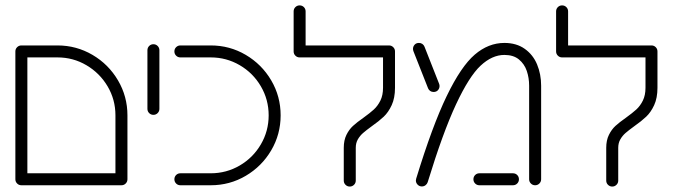

<svg xmlns="http://www.w3.org/2000/svg" viewBox="-20 -687 2495 712"><path d="M37 -496.3H81.5V-22.2H37ZM452.6 -22.2H408.1V-259.3Q408.1 -317.4 379.1 -366.7Q350 -415.9 300.7 -445Q251.5 -474.1 193.3 -474.1H59.3Q50 -474.1 43.5 -480.6Q37 -487 37 -496.3Q37 -505.6 43.5 -512Q50 -518.5 59.3 -518.5H193.3Q263.3 -518.5 323 -483.5Q382.6 -448.5 417.6 -388.9Q452.6 -329.3 452.6 -259.3ZM37 -22.2Q37 -31.5 43.5 -38Q50 -44.4 59.3 -44.4H430.4Q439.6 -44.4 446.1 -38Q452.6 -31.5 452.6 -22.2Q452.6 -13 446.1 -6.5Q439.6 0 430.4 0H59.3Q50 0 43.5 -6.5Q37 -13 37 -22.2Z M526.7 -283.3V-500.7Q526.7 -510 533.1 -516.5Q539.6 -523 548.9 -523Q558.1 -523 564.6 -516.5Q571.1 -510 571.1 -500.7V-283.3Q571.1 -274.1 564.6 -267.6Q558.1 -261.1 548.9 -261.1Q539.6 -261.1 533.1 -267.6Q526.7 -274.1 526.7 -283.3Z M626.7 -22.2Q626.7 -31.5 633.1 -38Q639.6 -44.4 648.9 -44.4H761.5Q819.6 -44.4 869.1 -73.3Q918.5 -102.2 947.4 -151.7Q976.3 -201.1 976.3 -259.3Q976.3 -317.4 947.4 -366.9Q918.5 -416.3 869.1 -445.2Q819.6 -474.1 761.5 -474.1H648.9Q639.6 -474.1 633.1 -480.6Q626.7 -487 626.7 -496.3Q626.7 -505.6 633.1 -512Q639.6 -518.5 648.9 -518.5H761.5Q831.9 -518.5 891.3 -483.5Q950.7 -448.5 985.7 -389.1Q1020.7 -329.6 1020.7 -259.3Q1020.7 -188.9 985.7 -129.4Q950.7 -70 891.3 -35Q831.9 0 761.5 0H648.9Q639.6 0 633.1 -6.5Q626.7 -13 626.7 -22.2Z M1254.8 -17.4V-138.9Q1254.8 -166.7 1264.6 -186.7Q1274.4 -206.7 1288.9 -220Q1303.3 -233.3 1327.8 -250.4Q1351.9 -267.8 1366.3 -280.9Q1380.7 -294.1 1390.6 -313.9Q1400.4 -333.7 1400.4 -361.5V-496.3H1444.8V-361.5Q1444.8 -323.7 1432.6 -297.2Q1420.4 -270.7 1403 -254.3Q1385.6 -237.8 1358.1 -218.5Q1337.8 -203.7 1326.3 -193.7Q1314.8 -183.7 1307 -170.2Q1299.3 -156.7 1299.3 -138.9V-17.4Q1299.3 -8.1 1292.8 -1.7Q1286.3 4.8 1277 4.8Q1267.8 4.8 1261.3 -1.7Q1254.8 -8.1 1254.8 -17.4ZM1091.1 -667Q1100.4 -667 1106.9 -660.6Q1113.3 -654.1 1113.3 -644.8V-496.3H1068.9V-644.8Q1068.9 -654.1 1075.4 -660.6Q1081.9 -667 1091.1 -667ZM1068.9 -496.3Q1068.9 -505.6 1075.4 -512Q1081.9 -518.5 1091.1 -518.5H1422.6Q1431.9 -518.5 1438.3 -512Q1444.8 -505.6 1444.8 -496.3Q1444.8 -487 1438.3 -480.6Q1431.9 -474.1 1422.6 -474.1H1091.1Q1081.9 -474.1 1075.4 -480.6Q1068.9 -487 1068.9 -496.3Z M1522.2 -17.8Q1522.2 -21.1 1523.3 -24.4Q1583.3 -220.7 1636.5 -330.7Q1689.6 -440.7 1740.4 -484.3Q1791.1 -527.8 1850.4 -527.8Q1895.2 -527.8 1925.9 -505.9Q1956.7 -484.1 1971.7 -448Q1986.7 -411.9 1986.7 -369.3V-22.2Q1986.7 -13 1980.2 -6.5Q1973.7 0 1964.4 0Q1955.2 0 1948.7 -6.5Q1942.2 -13 1942.2 -22.2V-369.3Q1942.2 -398.1 1933.5 -423.9Q1924.8 -449.6 1904.4 -466.5Q1884.1 -483.3 1850.4 -483.3Q1804.8 -483.3 1762.2 -443.5Q1719.6 -403.7 1671.1 -300Q1622.6 -196.3 1565.9 -11.1Q1563.7 -4.4 1557.8 0Q1551.9 4.4 1544.4 4.4Q1535.2 4.4 1528.7 -2.2Q1522.2 -8.9 1522.2 -17.8ZM1735.6 -22.2Q1735.6 -31.5 1742 -38Q1748.5 -44.4 1757.8 -44.4H1882.2Q1891.5 -44.4 1898 -38Q1904.4 -31.5 1904.4 -22.2Q1904.4 -13 1898 -6.5Q1891.5 0 1882.2 0H1757.8Q1748.5 0 1742 -6.5Q1735.6 -13 1735.6 -22.2ZM1567.4 -359.6 1513.3 -496.7Q1511.5 -501.5 1511.5 -505.6Q1511.5 -514.4 1517.4 -521.1Q1523.3 -527.8 1533.7 -527.8Q1540.7 -527.8 1546.1 -524.1Q1551.5 -520.4 1554.1 -514.1L1608.1 -377Q1610 -372.2 1610 -368.1Q1610 -359.3 1604.1 -352.6Q1598.1 -345.9 1587.8 -345.9Q1580.7 -345.9 1575.4 -349.6Q1570 -353.3 1567.4 -359.6Z M2228.1 -17.4V-138.9Q2228.1 -166.7 2238 -186.7Q2247.8 -206.7 2262.2 -220Q2276.7 -233.3 2301.1 -250.4Q2325.2 -267.8 2339.6 -280.9Q2354.1 -294.1 2363.9 -313.9Q2373.7 -333.7 2373.7 -361.5V-496.3H2418.1V-361.5Q2418.1 -323.7 2405.9 -297.2Q2393.7 -270.7 2376.3 -254.3Q2358.9 -237.8 2331.5 -218.5Q2311.1 -203.7 2299.6 -193.7Q2288.1 -183.7 2280.4 -170.2Q2272.6 -156.7 2272.6 -138.9V-17.4Q2272.6 -8.1 2266.1 -1.7Q2259.6 4.8 2250.4 4.8Q2241.1 4.8 2234.6 -1.7Q2228.1 -8.1 2228.1 -17.4ZM2064.4 -667Q2073.7 -667 2080.2 -660.6Q2086.7 -654.1 2086.7 -644.8V-496.3H2042.2V-644.8Q2042.2 -654.1 2048.7 -660.6Q2055.2 -667 2064.4 -667ZM2042.2 -496.3Q2042.2 -505.6 2048.7 -512Q2055.2 -518.5 2064.4 -518.5H2395.9Q2405.2 -518.5 2411.7 -512Q2418.1 -505.6 2418.1 -496.3Q2418.1 -487 2411.7 -480.6Q2405.2 -474.1 2395.9 -474.1H2064.4Q2055.2 -474.1 2048.7 -480.6Q2042.2 -487 2042.2 -496.3Z"/></svg>

Font: 26F Galaxy Hebrew
Style: Regular
Weight: 400
Designer: C₂₉H₂₅N₃O₅
Version: Version 1.000